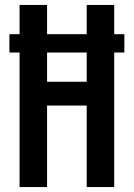

<svg xmlns="http://www.w3.org/2000/svg" viewBox="-20 -755 540 775"><path d="M59 0V-543H18V-617H59V-735H170V-617H330V-735H441V-617H482V-543H441V0H330V-329H170V0ZM170 -425H330V-543H170Z"/></svg>

Font: Iosevka Term Curly
Style: Bold
Weight: 700
Designer: Belleve Invis
Foundry: Belleve Invis
Version: Version 32.3.0